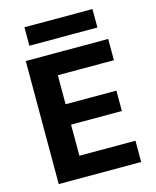

<svg xmlns="http://www.w3.org/2000/svg" viewBox="-128 -968 855 1055"><g transform="rotate(-15 299.0 -440.5)"><path d="M73 0V-700H542V-579H223V-414H512V-298H223V-121H542V0ZM114 -776V-881H501V-776Z"/></g></svg>

Font: DM Sans 9pt Black
Style: Regular
Weight: 900
Version: Version 4.004;gftools[0.9.30]